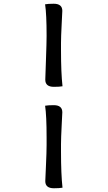

<svg xmlns="http://www.w3.org/2000/svg" viewBox="-20 -757 575 1026"><path d="M229 -565Q229 -681 221 -734Q237 -737 267 -737Q313 -737 313 -699Q313 -694 309.5 -627Q306 -560 306 -528V-488Q306 -368 314 -296Q298 -293 268 -293Q222 -293 222 -331Q222 -336 225.5 -434Q229 -532 229 -565ZM229 18V-21Q229 -139 221 -192Q237 -195 267 -195Q313 -195 313 -157Q313 -152 309.5 -85.5Q306 -19 306 14V54Q306 174 314 246Q298 249 268 249Q222 249 222 211Q222 207 225.5 130.5Q229 54 229 18Z"/></svg>

Font: Overlock
Style: Bold
Weight: 700
Designer: Dario Muhafara
Foundry: Dario Manuel Muhafara
Version: Version 1.002